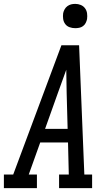

<svg xmlns="http://www.w3.org/2000/svg" viewBox="-46 -968 566 988"><path d="M-26 0V-70H22L270 -735H361L388 -70H428V0H258V-70H308L304 -235H161L102 -70H144V0ZM186 -305H302L297 -490Q297 -520 296 -549.5Q295 -579 295 -609Q284 -579 273.5 -549.5Q263 -520 252 -490ZM341 -823Q326 -823 312 -828Q298 -833 289.5 -844.5Q281 -856 279 -870.5Q277 -885 279 -900Q281 -910 286.5 -920Q292 -930 301 -936.5Q310 -943 320 -945.5Q330 -948 341 -948Q356 -948 369.5 -942.5Q383 -937 391.5 -925.5Q400 -914 402 -899.5Q404 -885 402 -870Q400 -860 395 -850Q390 -840 381 -833.5Q372 -827 361.5 -825Q351 -823 341 -823Z"/></svg>

Font: Iosevka Gothic
Style: Italic
Weight: 400
Italic angle: -9°
Monospace: yes
Designer: Belleve Invis
Foundry: Belleve Invis
Version: Version 15.5.1; ttfautohint (v1.8.4)